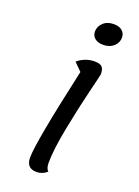

<svg xmlns="http://www.w3.org/2000/svg" viewBox="-157 -877 701 969"><g transform="rotate(20 194.0 -392.5)"><path d="M264 -693Q236 -693 219.5 -706.5Q203 -720 203 -743Q203 -769 224 -789.5Q245 -810 281 -810Q310 -810 326 -796Q342 -782 342 -760Q342 -732 320.5 -712.5Q299 -693 264 -693ZM168 25Q113 25 113 -33Q113 -116 204 -525L163 -566Q203 -600 255 -600Q282 -600 293.5 -589Q305 -578 305 -550Q305 -545 281.5 -450Q258 -355 234 -233Q210 -111 210 -40Q210 -9 224 3Q199 25 168 25Z"/></g></svg>

Font: Lemonada Light
Style: Regular
Weight: 300
Designer: Mohamed Gaber (Arabic), Eduardo Tunni (Latin)
Foundry: Kief Type Foundry
Version: Version 4.004